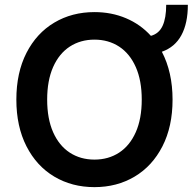

<svg xmlns="http://www.w3.org/2000/svg" viewBox="-20 -767 809 797"><path d="M651.9 -552.2Q696.3 -467.3 696.3 -353.5Q696.3 -241.7 654.3 -159.7Q612.3 -77.6 538.8 -33.9Q465.3 9.8 372.1 9.8Q278.8 9.8 205.3 -33.9Q131.8 -77.6 89.8 -159.9Q47.9 -242.2 47.9 -353.5Q47.9 -465.3 89.8 -547.4Q131.8 -629.4 205.3 -673.1Q278.8 -716.8 372.1 -716.8Q442.9 -716.8 502.9 -691.4Q563 -666 606.4 -618.2Q640.1 -627.4 655 -659.9Q669.9 -692.4 669.9 -747.1H759.8Q759.8 -670.4 732.9 -620.8Q706.1 -571.3 651.9 -552.2ZM372.1 -602.5Q314 -602.5 269.5 -573.5Q225.1 -544.4 200.4 -488.5Q175.8 -432.6 175.8 -353.5Q175.8 -274.4 200.4 -218.5Q225.1 -162.6 269.5 -133.5Q314 -104.5 372.1 -104.5Q430.2 -104.5 474.6 -133.5Q519 -162.6 543.7 -218.5Q568.4 -274.4 568.4 -353.5Q568.4 -432.6 543.7 -488.5Q519 -544.4 474.6 -573.5Q430.2 -602.5 372.1 -602.5Z"/></svg>

Font: Pretendard Std SemiBold
Style: Regular
Weight: 600
Designer: Base glyphs from Inter by Rasmus Andersson; Hangeul glyphs from Noto Sans CJK(Source Han Sans) by Jang Soo-young and Kan
Foundry: Kil Hyung-jin
Version: Version 1.309